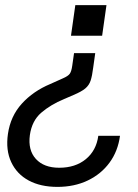

<svg xmlns="http://www.w3.org/2000/svg" viewBox="-20 -570 540 752"><path d="M397 -550 380 -430H258L275 -550ZM353 -362 345 -305Q341 -273 335 -254.5Q329 -236 314 -223.5Q299 -211 268 -198L231 -182Q178 -160 141.5 -128.5Q105 -97 97 -41Q89 18 120.5 52.5Q152 87 212 87Q275 87 316 53.5Q357 20 365 -38H450Q442 22 409 67Q376 112 323.5 137Q271 162 205 162Q139 162 92.5 137Q46 112 24 65Q2 18 11 -45Q21 -115 65.5 -164Q110 -213 177 -241L226 -263Q247 -272 253.5 -281.5Q260 -291 263 -313L270 -362Z"/></svg>

Font: Host Grotesk
Style: Italic
Weight: 400
Italic angle: -8°
Designer: Doğukan Karapınar based on Poppins by Indian Type Foundry, Jonny Pinhorn
Foundry: Element Type
Version: Version 1.001; ttfautohint (v1.8.4.7-5d5b)